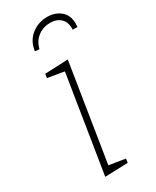

<svg xmlns="http://www.w3.org/2000/svg" viewBox="-191 -786 683 842"><g transform="rotate(-30 150.5 -365.5)"><path d="M192 -526 114 -35 196 -22 193 -2 77 2 155 -487 72 -501 75 -521ZM301 -645Q301 -634 300 -628H276Q278 -665 258 -684.5Q238 -704 205 -704Q170 -704 143 -684Q116 -664 107 -627L85 -629Q92 -679 127 -706Q162 -733 206 -733Q247 -733 274 -710Q301 -687 301 -645Z"/></g></svg>

Font: Bitter Pro ExtraLight
Style: Italic
Weight: 275
Italic angle: -9°
Designer: Sol Matas, and Bitter project Authors
Foundry: Sol Matas
Version: Version 1.010